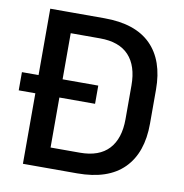

<svg xmlns="http://www.w3.org/2000/svg" viewBox="-74 -709 746 779"><g transform="rotate(10 299.0 -319.5)"><path d="M2.5 -290.5V-365.5H317V-290.5ZM139.5 0V-84.5H291Q370 -84.5 409.8 -127.5Q449.5 -170.5 449.5 -250.5V-389.5Q449.5 -470 409.8 -512.8Q370 -555.5 291 -555.5H139V-639H294.5Q421.5 -639 486 -574.8Q550.5 -510.5 550.5 -390V-250Q550.5 -129.5 486 -64.8Q421.5 0 294.5 0ZM71 0V-639H170V0Z"/></g></svg>

Font: Anek Tamil Medium
Style: Regular
Weight: 500
Designer: Aadarsh Rajan (Tamil), Yesha Goshar (Latin)
Foundry: Ek Type
Version: Version 1.003